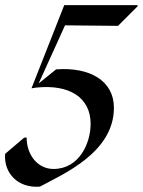

<svg xmlns="http://www.w3.org/2000/svg" viewBox="-97 -490 558 750"><path d="M59 239C147 191 348 107 348 -69C348 -175 253 -229 122 -219L54 -164L157 -391L364 -389L441 -466L440 -470H154L26 -145L46 -148C173 -161 257 -110 257 -6C257 70 212 170 112 170C50 170 7 115 7 47L-3 48L-77 111C-83 186 -27 246 59 239Z"/></svg>

Font: Mazius Display Extra italic
Style: Regular
Weight: 400
Italic angle: -17°
Designer: Alberto Casagrande & Collletttivo
Foundry: Collletttivo
Version: Version 2.000;Glyphs 3.2 (3217)